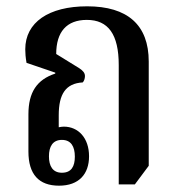

<svg xmlns="http://www.w3.org/2000/svg" viewBox="-20 -578 567 608"><path d="M167 10C230 10 262 -27 262 -83C262 -141 228 -177 182 -177C177 -177 171 -176 166 -175V-213C166 -280 188 -314 242 -317C246 -321 249 -329 249 -337C249 -347 243 -354 231 -362L158 -407C158 -477 191 -515 255 -515C323 -515 356 -469 356 -372V6H407L451 -53V-383C451 -499 384 -558 256 -558C134 -558 60 -507 60 -422C60 -410 61 -396 64 -379L155 -348V-345C97 -326 70 -286 70 -216V-98C70 -26 103 10 167 10ZM176 -31C147 -31 135 -52 135 -83C135 -114 147 -135 176 -135C205 -135 217 -114 217 -82C217 -51 206 -31 176 -31Z"/></svg>

Font: Noto Serif Thai Condensed Medium
Style: Regular
Weight: 500
Width: 3
Designer: Monotype Design Team
Foundry: Monotype Imaging Inc.
Version: Version 2.002